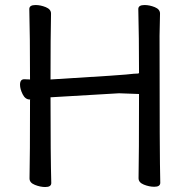

<svg xmlns="http://www.w3.org/2000/svg" viewBox="-20 -731 740 768"><path d="M161.1 17.1Q141.1 17.1 119.6 8.5Q98.1 0 98.1 -17.1Q100.1 -106 100.1 -332L102.1 -333H99.1Q81.1 -333 70.6 -354Q60.1 -375 60.1 -392.1Q60.1 -414.1 77.1 -414.1L100.1 -413.1Q100.1 -588.9 97.2 -694.8Q97.2 -710.9 122.1 -710.9Q142.1 -710.9 163.1 -702.4Q184.1 -693.8 184.1 -676.8Q182.1 -587.9 182.1 -413.1Q485.8 -431.2 515.1 -436Q536.1 -436 536.1 -439Q536.1 -586.9 533.2 -694.8Q533.2 -710.9 558.1 -710.9Q578.1 -710.9 599.1 -702.4Q620.1 -693.8 620.1 -676.8L618.2 -587.9Q618.2 -106 621.1 0Q621.1 16.1 597.2 16.1Q577.1 16.1 555.7 7.6Q534.2 -1 534.2 -18.1Q536.1 -106.9 536.1 -355L456.1 -357.9L182.1 -341.8Q182.1 -105 185.1 1Q185.1 17.1 161.1 17.1Z"/></svg>

Font: LXGW WenKai Screen
Style: Regular
Weight: 400
Designer: LXGW / Fontworks Inc.
Foundry: LXGW / Fontworks Inc.
Version: Version 1.510;January 18,2025